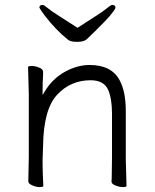

<svg xmlns="http://www.w3.org/2000/svg" viewBox="-20 -749 628 780"><path d="M491 -102 494 6Q494 11 479.5 11Q465 11 449 4.5Q433 -2 433 -11V-12Q434 -20 434 -39L435 -110V-288Q435 -348 419 -385Q401 -423 348 -423Q267 -423 212 -364Q157 -305 155 -157Q154 -124 153 -100V-84Q153 -54 156 6Q156 11 141.5 11Q127 11 111 4Q95 -3 95 -12L97 -112V-367L94 -476Q94 -481 108.5 -481Q123 -481 139 -474.5Q155 -468 155 -458V-444Q153 -416 153 -381V-363L162 -378Q194 -430 244 -457.5Q294 -485 344 -485Q433 -485 466 -423Q491 -377 491 -298ZM153 -729Q159 -729 173.5 -716.5Q188 -704 222.5 -682.5Q257 -661 295 -636Q333 -661 367 -682.5Q401 -704 415.5 -716.5Q430 -729 436 -729Q449 -729 449 -718Q449 -712 430.5 -689.5Q412 -667 365 -621Q345 -602 333.5 -590.5Q322 -579 294.5 -579Q267 -579 257 -587Q207 -627 163 -684Q143 -711 140 -718Q140 -729 153 -729Z"/></svg>

Font: Moon Stars Kai T Light
Style: Regular
Weight: 300
Designer: GuiWonder
Version: Version 1.101